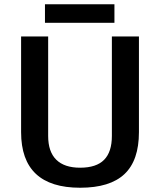

<svg xmlns="http://www.w3.org/2000/svg" viewBox="-20 -871 750 901"><path d="M79 -251V-700H206V-233Q206 -159 244 -121.5Q282 -84 356 -84Q432 -84 468.5 -121Q505 -158 505 -233V-700H632V-251Q632 -118 564 -54Q496 10 356 10Q79 10 79 -251ZM191 -851H517V-764H191Z"/></svg>

Font: Krub SemiBold
Style: Regular
Weight: 600
Version: Version 1.000; ttfautohint (v1.6)